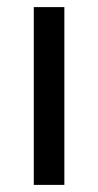

<svg xmlns="http://www.w3.org/2000/svg" viewBox="-20 -520 276 540"><path d="M75 -500V0H161V-500Z"/></svg>

Font: Oakes
Style: Regular
Weight: 400
Designer: Samuel Oakes
Foundry: Samuel Oakes
Version: Version 1.003;PS 001.003;hotconv 1.0.88;makeotf.lib2.5.64775